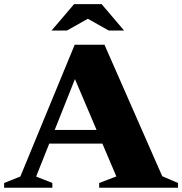

<svg xmlns="http://www.w3.org/2000/svg" viewBox="-34 -886 860 906"><path d="M167 -208.5V-273H511.5V-208.5ZM731.5 -54.5 806 -22.5V0H434V-22.5L515 -53.5L311.5 -532L328.5 -535L136.5 -53L213 -22.5V0H-14.5V-22.5L62 -53L318.5 -675H459ZM363.5 -807H397.5L282 -742H209.5L315.5 -866.5H445.5L551.5 -742H479Z"/></svg>

Font: Newsreader 24pt ExtraBold
Style: Regular
Weight: 800
Designer: Hugues Gentile
Foundry: Production Type
Version: Version 1.003